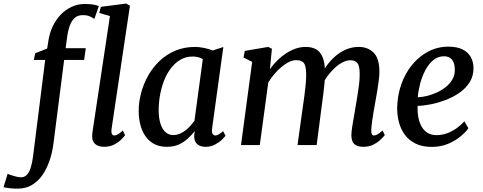

<svg xmlns="http://www.w3.org/2000/svg" viewBox="-136 -838 2787 1109"><path d="M144 -605.5Q151 -649 169.2 -687Q187.5 -725 215.2 -753.8Q243 -782.5 278.2 -798.8Q313.5 -815 353.5 -815Q373.5 -815 394.8 -812.8Q416 -810.5 435 -803L409 -728.5Q400 -735.5 383.2 -743.2Q366.5 -751 341 -750.5Q313.5 -750.5 295.8 -734.8Q278 -719 267.5 -691Q257 -663 252 -625.5L243 -559.5H359.5L350 -492H234.5L173 -11Q166.5 42.5 150.2 89.8Q134 137 109 173Q84 209 49 230Q14 251 -30.5 251.5Q-55 252 -79.5 249.2Q-104 246.5 -115.5 243L-92 166Q-88.5 168 -74.8 172.8Q-61 177.5 -44 181.8Q-27 186 -14.5 186Q5.5 186 19 172Q32.5 158 41 131.8Q49.5 105.5 54.5 68.5L125 -492H59.5L67.5 -530.5L136.5 -557.5ZM508 -91Q506 -74 510.2 -64.8Q514.5 -55.5 523.5 -55.5Q532.5 -55.5 543.8 -61.2Q555 -67 573.5 -84L586.5 -57.5Q581.5 -50 566.2 -34Q551 -18 525.5 -4Q500 10 463.5 10Q445.5 10 430 3.8Q414.5 -2.5 405.2 -16.2Q396 -30 396.5 -52.5Q396.5 -57 397 -63.8Q397.5 -70.5 398.5 -77Q399.5 -83.5 400 -88L499 -745.5L437.5 -763L446.5 -798.5L593 -817.5L614.5 -805Z M1089 -95.5Q1086 -72.5 1092.5 -64Q1099 -55.5 1108 -55.5Q1117 -55.5 1127.2 -61.5Q1137.5 -67.5 1152.5 -81L1166.5 -54Q1162 -47 1146.2 -31.5Q1130.5 -16 1106 -3Q1081.5 10 1051 10Q1022 10 1003.8 -5Q985.5 -20 985.5 -53L989 -80.5Q971.5 -59 949 -38Q926.5 -17 897 -3.5Q867.5 10 829 10Q773.5 10 737 -17.5Q700.5 -45 682.8 -92Q665 -139 665 -197Q665 -247.5 678.8 -300Q692.5 -352.5 719.2 -400.2Q746 -448 785.5 -485.8Q825 -523.5 876.5 -545.2Q928 -567 991 -567Q1015 -567 1043.5 -561Q1072 -555 1093 -546.5L1154 -566.5ZM1035.5 -496.5Q1023 -504 1008 -507.8Q993 -511.5 977 -511.5Q937.5 -511.5 906 -493Q874.5 -474.5 850.8 -443.2Q827 -412 811.5 -372Q796 -332 788.2 -288.2Q780.5 -244.5 780.5 -202Q780.5 -155.5 791 -123.2Q801.5 -91 820.2 -74.5Q839 -58 864 -58Q885 -58 903 -65.8Q921 -73.5 936.5 -85.8Q952 -98 964.5 -112.2Q977 -126.5 987 -139.5Z M1434.5 -556.5 1423 -438.5Q1441.5 -464.5 1465 -488Q1488.5 -511.5 1515.5 -529.2Q1542.5 -547 1571.2 -557Q1600 -567 1629.5 -567Q1666 -567 1690.2 -553Q1714.5 -539 1727.2 -508.2Q1740 -477.5 1741 -427.5Q1741 -422 1741 -415.8Q1741 -409.5 1740.5 -403.2Q1740 -397 1739.5 -390L1722.5 -412.5Q1740 -446 1763 -474.2Q1786 -502.5 1813.5 -523.5Q1841 -544.5 1872 -555.8Q1903 -567 1936 -567Q1988.5 -567 2022 -534Q2055.5 -501 2055.5 -421.5Q2055.5 -402 2051.5 -371.5Q2047.5 -341 2042.2 -308Q2037 -275 2031.5 -247Q2027 -221.5 2022 -193Q2017 -164.5 2013.2 -136.8Q2009.5 -109 2008.5 -87Q2008 -70 2011.8 -62.8Q2015.5 -55.5 2023 -55.5Q2033.5 -55.5 2044.8 -62Q2056 -68.5 2074 -84L2086.5 -57.5Q2081.5 -50.5 2065.2 -34.2Q2049 -18 2023.2 -4Q1997.5 10 1963.5 10Q1936 10 1920.5 1.2Q1905 -7.5 1899.2 -22.8Q1893.5 -38 1893.5 -57Q1894 -77 1898.2 -104.8Q1902.5 -132.5 1908 -163Q1913.5 -193.5 1918 -222Q1922.5 -249 1928 -282.2Q1933.5 -315.5 1937.8 -349Q1942 -382.5 1941.5 -412Q1941.5 -458 1928.2 -474Q1915 -490 1887.5 -490Q1867 -490 1844 -478.5Q1821 -467 1798.2 -446.2Q1775.5 -425.5 1755.5 -398.2Q1735.5 -371 1721.5 -338.5L1741 -403Q1740.5 -379.5 1737.8 -352.2Q1735 -325 1731.8 -297.8Q1728.5 -270.5 1725 -246.5L1693 0H1582.5L1613 -220Q1617 -248 1621.8 -281.5Q1626.5 -315 1629.5 -348.5Q1632.5 -382 1632.5 -410.5Q1631.5 -459 1618.8 -474.8Q1606 -490.5 1574 -490.5Q1556 -490.5 1534.5 -480.5Q1513 -470.5 1491.2 -452.5Q1469.5 -434.5 1449.5 -411Q1429.5 -387.5 1413.5 -361.5L1364.5 0H1256L1320.5 -480.5L1270.5 -506L1278 -544L1413 -567Z M2569.5 -97.5Q2556 -77 2526.2 -51.8Q2496.5 -26.5 2453.8 -8Q2411 10.5 2357.5 10.5Q2303 10.5 2264.5 -8.5Q2226 -27.5 2202.5 -59.5Q2179 -91.5 2168.5 -131.2Q2158 -171 2158 -212.5Q2159 -285.5 2181.5 -350Q2204 -414.5 2244.2 -463.5Q2284.5 -512.5 2338 -540.5Q2391.5 -568.5 2454 -568.5Q2504 -568.5 2535.8 -552.5Q2567.5 -536.5 2583 -508.8Q2598.5 -481 2599 -446.5Q2599.5 -399.5 2577 -363.5Q2554.5 -327.5 2517.5 -302Q2480.5 -276.5 2436.8 -260Q2393 -243.5 2350.5 -235.2Q2308 -227 2276 -226.5Q2274.5 -194 2279.8 -163.8Q2285 -133.5 2297.8 -109.5Q2310.5 -85.5 2332.2 -71.5Q2354 -57.5 2384.5 -57.5Q2416.5 -57.5 2445.2 -67.8Q2474 -78 2499.5 -96Q2525 -114 2546 -137.5ZM2429 -513Q2393.5 -513 2366.5 -490.5Q2339.5 -468 2320.5 -432Q2301.5 -396 2290.8 -354.8Q2280 -313.5 2277 -276Q2303 -277 2332.8 -284.5Q2362.5 -292 2390.5 -305.2Q2418.5 -318.5 2441.8 -337.8Q2465 -357 2478.5 -382Q2492 -407 2491 -437.5Q2490.5 -475 2474.2 -494Q2458 -513 2429 -513Z"/></svg>

Font: Merriweather 20pt Medium
Style: Italic
Weight: 500
Italic angle: -7.8°
Version: Version 2.101